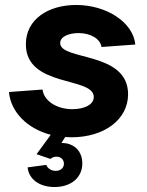

<svg xmlns="http://www.w3.org/2000/svg" viewBox="-20 -536 592 772"><path d="M267 16C400 16 495 -56 495 -157C495 -331 222 -291 222 -363C222 -390 259 -403 296 -403C347 -403 384 -378 388 -347L524 -357C516 -445 410 -516 286 -516C176 -516 84 -460 84 -358C84 -183 357 -229 357 -146C357 -113 315 -97 271 -97C206 -97 156 -132 151 -176L16 -166C23 -87 88 -19 184 6L127 84L183 103C189 97 198 94 207 94C225 94 237 106 237 122C237 139 224 151 204 151C187 151 172 142 166 127L91 137C96 185 139 216 199 216C266 216 311 178 311 121C311 72 278 39 229 39H227L242 15Z"/></svg>

Font: Uncut Sans
Style: Bold Italic
Weight: 700
Italic angle: -11°
Designer: Kasper Nordkvist
Foundry: UNCUT.wtf
Version: Version 1.304;Glyphs 3.2 (3246)